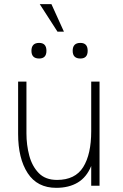

<svg xmlns="http://www.w3.org/2000/svg" viewBox="-20 -892 591 922"><path d="M227 -872 287 -740H256L171 -872ZM131 -648Q131 -686 168 -686Q203 -686 203 -648Q203 -611 168 -611Q131 -611 131 -648ZM329 -648Q329 -686 366 -686Q401 -686 401 -648Q401 -611 366 -611Q329 -611 329 -648ZM107 -251Q107 -196 120.5 -145Q134 -94 166 -61Q198 -28 254 -28Q341 -28 379.5 -89.5Q418 -151 418 -262V-500H458V0H418V-95Q396 -41 353.5 -15.5Q311 10 250 10Q159 10 113 -60.5Q67 -131 67 -249V-500H107Z"/></svg>

Font: Haskoy ExtraLight
Style: Regular
Weight: 200
Designer: Ertekin Erdin
Foundry: Ertekin Erdin
Version: Version 2.000; ttfautohint (v1.8.4.7-5d5b)